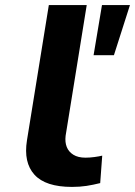

<svg xmlns="http://www.w3.org/2000/svg" viewBox="-20 -725 531 755"><path d="M263 10Q159 10 115.5 -38Q72 -86 86 -173L172 -705H321L238 -191Q235 -166 242.5 -147Q250 -128 268.5 -116.5Q287 -105 316 -105Q333 -105 351.5 -107.5Q370 -110 382 -113L374 -5Q346 2 320 6Q294 10 263 10ZM348 -508 381 -705H491L428 -508Z"/></svg>

Font: Nunito Sans 7pt Expanded
Style: Bold Italic
Weight: 700
Width: 7
Italic angle: -9°
Designer: Vernon Adams
Foundry: Vernon Adams
Version: Version 3.101;gftools[0.9.27]